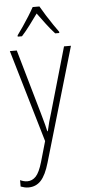

<svg xmlns="http://www.w3.org/2000/svg" viewBox="-65 -800 492 1077"><g transform="rotate(-5 181.0 -261.0)"><path d="M13 -529H52L156 -166Q169 -122 174 -101Q179 -80 183 -63H186Q192 -90 198.5 -114.5Q205 -139 214 -167L318 -529H357L169 113Q149 182 121 212Q93 242 51 242Q39 242 28.5 239.5Q18 237 7 233V197Q28 207 48 207Q75 207 95.5 185.5Q116 164 133 106L166 -9ZM200 -764Q213 -741 231.5 -711.5Q250 -682 268.5 -655Q287 -628 298 -613V-606H275Q252 -631 227 -664Q202 -697 181 -726Q161 -698 135.5 -664Q110 -630 88 -606H64V-613Q78 -632 96.5 -659Q115 -686 132.5 -714Q150 -742 162 -764Z"/></g></svg>

Font: Noto Sans Lao UI Cond ExtLt
Style: Regular
Weight: 200
Width: 3
Designer: Monotype Design Team
Foundry: Monotype Imaging Inc.
Version: Version 2.000; ttfautohint (v1.8.4.7-5d5b)